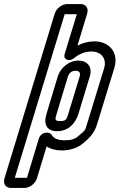

<svg xmlns="http://www.w3.org/2000/svg" viewBox="-56 -712 590 947"><path d="M263 -446C254 -418 285 -407 306 -423C334 -445 360 -458 395 -458C445 -458 471 -421 458 -377L374 -103C363 -66 366 -71 328 -39C314 -27 295 -20 264 -20C229 -20 209 -29 198 -48C187 -64 146 -63 135 -27L77 165H17L263 -642H323ZM342 -692H276C250 -692 222 -671 214 -645L-34 168C-42 194 -28 215 -2 215H64C90 215 118 194 126 168L174 10C193 23 219 30 249 30C288 30 326 19 356 -7C394 -39 411 -60 424 -103L508 -377C531 -451 484 -508 410 -508C379 -508 351 -500 326 -487L374 -645C382 -671 368 -692 342 -692ZM331 -413C279 -413 240 -372 229 -335L173 -149C160 -107 168 -65 226 -65C286 -65 318 -110 330 -148L387 -335C401 -380 377 -413 331 -413ZM316 -363C336 -363 342 -352 337 -335L280 -148C272 -122 269 -115 241 -115C215 -115 214 -121 223 -149L279 -335C284 -350 296 -363 316 -363Z"/></svg>

Font: DIN Rundschrift
Style: MittelKontKu
Weight: 400
Version: Version 1.027